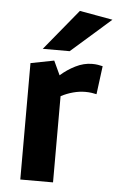

<svg xmlns="http://www.w3.org/2000/svg" viewBox="-50 -699 454 735"><g transform="rotate(5 177.0 -331.5)"><path d="M56.1 0V-447.3L145.9 -464.9L171.2 -410.5Q196.1 -432.9 227.8 -448.9Q259.6 -464.9 291.9 -464.9Q304.5 -464.9 314.1 -463.3Q323.7 -461.7 332.4 -459.6L318.3 -350.8Q310.2 -352.8 299.3 -354.3Q288.3 -355.9 275.1 -355.9Q252.2 -355.9 228.4 -349.5Q204.5 -343.2 181.9 -331.2V0ZM98.2 -505.9 227.2 -662.9 354.2 -640.1 201.6 -505.9Z"/></g></svg>

Font: Ancizar Sans Thin
Style: Regular
Weight: 100
Designer: Cesar Puertas, Viviana Monsalve, Julian Moncada, Julian Prieto, Jose Castro, Mariel Hernandez, Felipe Aragon, Sara Alarc
Version: Version 8.100